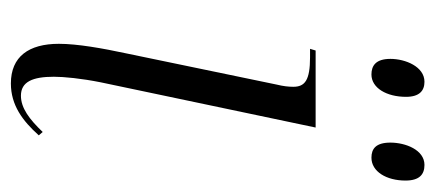

<svg xmlns="http://www.w3.org/2000/svg" viewBox="-238 -532 781 344"><g transform="rotate(90 152.0 -360.5)"><path d="M263 -636C288 -636 304 -663 304 -697C304 -722 293 -731 276 -731C249 -731 236 -697 236 -670C236 -644 247 -636 263 -636ZM114 -636C138 -636 154 -663 154 -698C154 -722 143 -731 127 -731C100 -731 86 -697 86 -670C86 -644 98 -636 114 -636ZM130 10C169 10 197 -11 223 -40L217 -47C194 -23 174 -8 152 -8C127 -8 118 -29 118 -67C118 -85 121 -116 128 -151L209 -536H71L68 -526H83C124 -526 136 -517 136 -496C136 -488 135 -478 132 -466L76 -196C67 -154 59 -109 59 -76C59 -22 82 10 130 10Z"/></g></svg>

Font: Noto Serif Display Condensed Light
Style: Italic
Weight: 300
Width: 3
Italic angle: -12°
Designer: Monotype Design Team
Foundry: Monotype Imaging Inc.
Version: Version 2.009